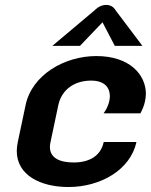

<svg xmlns="http://www.w3.org/2000/svg" viewBox="-20 -745 615 782"><path d="M397.5 -654.2 447.5 -558.3H560L450 -704.2C450 -704.2 440 -725 412.5 -725C385 -725 366.7 -704.2 366.7 -704.2L193.3 -558.3H305.8ZM372.5 -516.7C242.5 -516.7 110 -440 84.2 -316.7L52.5 -166.7C50 -153.3 48.3 -141.7 48.3 -130C48.3 -31.7 144.2 16.7 259.2 16.7C387.5 16.7 510.8 -51.7 535.8 -166.7H402.5C390 -109.2 343.3 -83.3 280 -83.3C224.2 -83.3 183.3 -100.8 183.3 -146.7C183.3 -152.5 184.2 -159.2 185.8 -166.7L217.5 -316.7C230.8 -380 283.3 -416.7 350.8 -416.7C410 -416.7 427.5 -384.2 427.5 -353.3C427.5 -346.7 426.7 -340 425 -333.3C420 -310 409.2 -293.3 401.7 -283.3H551.7C559.2 -296.7 566.7 -313.3 570.8 -333.3C572.5 -343.3 574.2 -353.3 574.2 -362.5C574.2 -440.8 508.3 -516.7 372.5 -516.7Z"/></svg>

Font: BoonHome
Style: Bold Oblique
Weight: 700
Italic angle: -12°
Designer: Sungsit Sawaiwan
Foundry: Sungsit Sawaiwan
Version: Version 0.2